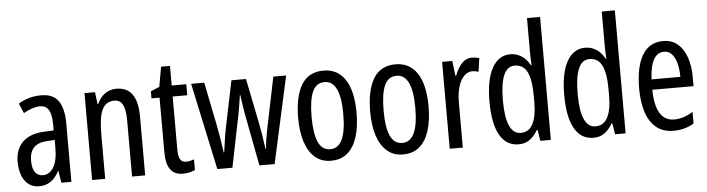

<svg xmlns="http://www.w3.org/2000/svg" viewBox="-47 -966 4354 1182"><g transform="rotate(-5 2130.0 -375.0)"><path d="M213 -547Q289 -547 321 -499Q353 -451 353 -362V0H291L279 -74H277Q235 10 154 10Q113 10 86 -12.5Q59 -35 46.5 -71.5Q34 -108 34 -150Q34 -230 80 -274Q126 -318 211 -322L272 -325V-360Q272 -422 255 -451Q238 -480 200 -480Q156 -480 99 -447L73 -508Q136 -547 213 -547ZM225 -263Q117 -257 117 -152Q117 -103 134 -79.5Q151 -56 182 -56Q224 -56 248.5 -97.5Q273 -139 273 -212V-266Z M678 -547Q809 -547 809 -364V0H728V-348Q728 -411 712 -443Q696 -475 660 -475Q608 -475 585 -429Q562 -383 562 -279V0H481V-537H546L555 -464H560Q577 -504 608.5 -525.5Q640 -547 678 -547Z M1069 -62Q1081 -62 1093 -65Q1105 -68 1117 -72V-6Q1101 1 1083 5.5Q1065 10 1042 10Q989 10 964 -25.5Q939 -61 939 -133V-469H889V-513L943 -535L965 -658H1020V-537H1110V-469H1020V-143Q1020 -103 1030 -82.5Q1040 -62 1069 -62Z M1453 -325Q1448 -354 1443.5 -384.5Q1439 -415 1435 -443H1433Q1429 -414 1424 -383Q1419 -352 1414 -325L1348 0H1255L1140 -537H1221L1275 -269Q1283 -228 1290 -184.5Q1297 -141 1303 -98H1306Q1311 -134 1317 -176Q1323 -218 1333 -265L1389 -537H1479L1534 -264Q1540 -236 1547 -194Q1554 -152 1561 -98H1564Q1567 -138 1581 -212L1648 -537H1727L1609 0H1515Z M2139 -269Q2139 -186 2119.5 -123Q2100 -60 2060 -25Q2020 10 1957 10Q1898 10 1858 -25Q1818 -60 1798 -122.5Q1778 -185 1778 -269Q1778 -402 1822 -474.5Q1866 -547 1959 -547Q2045 -547 2092 -476.5Q2139 -406 2139 -269ZM1861 -269Q1861 -166 1884.5 -113.5Q1908 -61 1959 -61Q2057 -61 2057 -269Q2057 -476 1959 -476Q1907 -476 1884 -424.5Q1861 -373 1861 -269Z M2584 -269Q2584 -186 2564.5 -123Q2545 -60 2505 -25Q2465 10 2402 10Q2343 10 2303 -25Q2263 -60 2243 -122.5Q2223 -185 2223 -269Q2223 -402 2267 -474.5Q2311 -547 2404 -547Q2490 -547 2537 -476.5Q2584 -406 2584 -269ZM2306 -269Q2306 -166 2329.5 -113.5Q2353 -61 2404 -61Q2502 -61 2502 -269Q2502 -476 2404 -476Q2352 -476 2329 -424.5Q2306 -373 2306 -269Z M2875 -547Q2899 -547 2921 -540L2909 -456Q2892 -463 2869 -463Q2841 -463 2818.5 -439Q2796 -415 2784 -374Q2772 -333 2772 -280V0H2691V-537H2754L2765 -445H2770Q2787 -492 2813.5 -519.5Q2840 -547 2875 -547Z M3117 10Q3040 10 3000 -61Q2960 -132 2960 -268Q2960 -402 3000 -474.5Q3040 -547 3114 -547Q3151 -547 3182.5 -526.5Q3214 -506 3234 -468H3238Q3235 -513 3235 -542V-760H3316V0H3251L3240 -68H3235Q3213 -30 3184.5 -10Q3156 10 3117 10ZM3136 -59Q3235 -59 3235 -244V-274Q3235 -378 3211 -426.5Q3187 -475 3134 -475Q3087 -475 3065 -422Q3043 -369 3043 -268Q3043 -59 3136 -59Z M3579 10Q3502 10 3462 -61Q3422 -132 3422 -268Q3422 -402 3462 -474.5Q3502 -547 3576 -547Q3613 -547 3644.5 -526.5Q3676 -506 3696 -468H3700Q3697 -513 3697 -542V-760H3778V0H3713L3702 -68H3697Q3675 -30 3646.5 -10Q3618 10 3579 10ZM3598 -59Q3697 -59 3697 -244V-274Q3697 -378 3673 -426.5Q3649 -475 3596 -475Q3549 -475 3527 -422Q3505 -369 3505 -268Q3505 -59 3598 -59Z M4057 -546Q4112 -546 4148 -514.5Q4184 -483 4202 -429.5Q4220 -376 4220 -309V-253H3965Q3968 -59 4084 -59Q4113 -59 4141.5 -68Q4170 -77 4200 -96V-24Q4144 10 4075 10Q4007 10 3965 -26.5Q3923 -63 3904 -125Q3885 -187 3885 -265Q3885 -402 3928.5 -474Q3972 -546 4057 -546ZM4057 -480Q4016 -480 3993 -440Q3970 -400 3966 -317H4144Q4144 -361 4135 -398Q4126 -435 4106.5 -457.5Q4087 -480 4057 -480Z"/></g></svg>

Font: Noto Sans Myanmar ExtraCondensed
Style: Regular
Weight: 400
Width: 2
Designer: Monotype Design Team
Foundry: Monotype Imaging Inc.
Version: Version 2.107; ttfautohint (v1.8.4.7-5d5b)